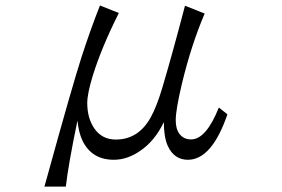

<svg xmlns="http://www.w3.org/2000/svg" viewBox="-20 -570 1040 709"><path d="M144 119.1 154.8 80.6Q244.6 -245.1 280.3 -356.9Q312.5 -457 349.1 -549.8L418.9 -522Q354.5 -394 322.3 -289.6Q302.2 -224.1 302.2 -189.5Q302.2 -133.8 328.6 -95.2Q356.9 -54.7 407.7 -54.7Q491.2 -54.7 536.6 -136.7Q558.6 -176.3 579.1 -245.1Q616.2 -369.6 663.1 -548.8L735.8 -520Q687 -406.2 652.3 -263.2Q628.9 -165 628.9 -126Q628.9 -93.3 643.1 -75.2Q658.2 -55.2 685.5 -55.2Q741.2 -55.2 788.1 -172.9L819.8 -147.9Q762.2 20 673.8 20Q622.6 20 599.1 -32.2Q585 -64.9 585 -119.1Q551.3 -48.8 496.6 -12.2Q449.2 20 400.4 20Q319.8 20 285.2 -49.3Q270.5 -79.1 266.1 -125Q231.9 40 223.1 119.1Z"/></svg>

Font: BIZ UDPMincho
Style: Regular
Weight: 400
Designer: TypeBank Co., Ltd.
Foundry: Morisawa Inc.
Version: Version 1.06